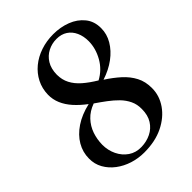

<svg xmlns="http://www.w3.org/2000/svg" viewBox="-217 -865 987 987"><g transform="rotate(-45 277.0 -371.0)"><path d="M247 9.5Q204.5 9.5 164.2 -3.2Q124 -16 92.2 -40Q60.5 -64 42 -97Q23.5 -130 24 -169.5Q24 -215.5 47.2 -255.5Q70.5 -295.5 114.5 -325Q158.5 -354.5 221 -369Q185 -396 159.2 -424.8Q133.5 -453.5 120 -485Q106.5 -516.5 107 -550.5Q108 -595.5 126.8 -632.2Q145.5 -669 178.2 -696Q211 -723 254.2 -737.5Q297.5 -752 346 -752Q398 -752 442.8 -734.8Q487.5 -717.5 515.2 -683.2Q543 -649 542.5 -599Q542.5 -557 520 -518.8Q497.5 -480.5 457.5 -450.8Q417.5 -421 363.5 -403.5Q405.5 -376.5 438.8 -346.5Q472 -316.5 491 -280Q510 -243.5 509.5 -196.5Q509.5 -142 477 -95Q444.5 -48 386 -19.2Q327.5 9.5 247 9.5ZM343 -419Q393.5 -446 421.5 -495.5Q449.5 -545 450 -597.5Q450 -634 437.2 -662.2Q424.5 -690.5 400 -706.8Q375.5 -723 340.5 -723Q307 -723 277.8 -708Q248.5 -693 230.5 -663.8Q212.5 -634.5 212 -591.5Q212 -554.5 227.5 -524.8Q243 -495 272.2 -469.5Q301.5 -444 343 -419ZM257.5 -21Q295.5 -22 327 -37.5Q358.5 -53 377.5 -83Q396.5 -113 396.5 -158Q397 -191.5 384 -218.8Q371 -246 348.8 -268.8Q326.5 -291.5 298.8 -312.2Q271 -333 241.5 -353Q200 -338 173.8 -310Q147.5 -282 135.2 -246.2Q123 -210.5 122.5 -171.5Q122.5 -131 139.2 -96.2Q156 -61.5 186.2 -40.8Q216.5 -20 257.5 -21Z"/></g></svg>

Font: Merriweather 120pt Medium
Style: Italic
Weight: 500
Italic angle: -7.8°
Version: Version 2.101